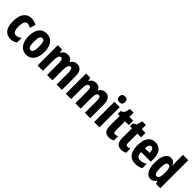

<svg xmlns="http://www.w3.org/2000/svg" viewBox="334 -2221 3684 3684"><g transform="rotate(45 2176.0 -379.0)"><path d="M247 10C297 10 343 -5 380 -35V-158C342 -129 302 -114 263 -114C209 -114 181 -167 181 -272C181 -378 211 -436 260 -436C292 -436 322 -425 353 -405L392 -521C352 -547 307 -560 250 -560C99 -560 34 -436 34 -272C34 -79 104 10 247 10Z M881 -276C881 -458 796 -560 666 -560C512 -560 449 -439 449 -276C449 -125 515 10 664 10C825 10 881 -129 881 -276ZM596 -275C596 -386 617 -438 666 -438C715 -438 734 -385 734 -276C734 -166 715 -112 666 -112C617 -112 596 -168 596 -275Z M1487 -560C1428 -560 1389 -533 1364 -484H1354C1338 -528 1302 -560 1237 -560C1176 -560 1128 -532 1107 -481H1099L1083 -550H969V0H1114V-255C1114 -374 1129 -431 1179 -431C1213 -431 1227 -393 1227 -316V0H1372V-271C1372 -380 1388 -431 1437 -431C1470 -431 1486 -393 1486 -315V0H1631V-360C1631 -495 1583 -560 1487 -560Z M2254 -560C2195 -560 2156 -533 2131 -484H2121C2105 -528 2069 -560 2004 -560C1943 -560 1895 -532 1874 -481H1866L1850 -550H1736V0H1881V-255C1881 -374 1896 -431 1946 -431C1980 -431 1994 -393 1994 -316V0H2139V-271C2139 -380 2155 -431 2204 -431C2237 -431 2253 -393 2253 -315V0H2398V-360C2398 -495 2350 -560 2254 -560Z M2577 -768C2523 -768 2499 -742 2499 -689C2499 -637 2525 -611 2577 -611C2628 -611 2654 -637 2654 -689C2654 -741 2631 -768 2577 -768ZM2649 -550H2504V0H2649Z M2955 -116C2925 -116 2913 -136 2913 -175V-430H3014V-550H2913V-663H2814L2780 -545L2713 -507V-430H2768V-172C2768 -49 2809 10 2910 10C2952 10 2988 0 3021 -18V-133C2996 -122 2974 -116 2955 -116Z M3289 -116C3259 -116 3247 -136 3247 -175V-430H3348V-550H3247V-663H3148L3114 -545L3047 -507V-430H3102V-172C3102 -49 3143 10 3244 10C3286 10 3322 0 3355 -18V-133C3330 -122 3308 -116 3289 -116Z M3611 -559C3476 -559 3406 -456 3406 -272C3406 -94 3472 10 3627 10C3687 10 3739 -2 3785 -29V-148C3736 -118 3696 -106 3648 -106C3581 -106 3549 -145 3549 -231H3811V-310C3811 -466 3739 -559 3611 -559ZM3615 -446C3653 -446 3676 -408 3676 -334H3549C3550 -415 3576 -446 3615 -446Z M4038 10C4091 10 4120 -10 4154 -57H4162L4183 0H4299V-760H4154V-578C4154 -557 4156 -525 4159 -479H4154C4124 -535 4084 -560 4034 -560C3935 -560 3875 -453 3875 -276C3875 -98 3934 10 4038 10ZM4084 -111C4044 -111 4022 -166 4022 -277C4022 -381 4043 -435 4085 -435C4133 -435 4154 -391 4154 -292V-261C4154 -156 4133 -111 4084 -111Z"/></g></svg>

Font: Noto Sans Georgian ExtraCondensed ExtraBold
Style: Regular
Weight: 800
Width: 2
Designer: Monotype Design Team, Akaki Razmadze
Foundry: Google LLC
Version: Version 2.005